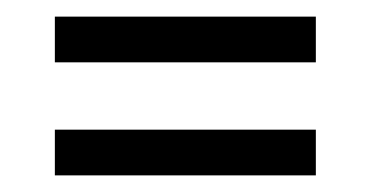

<svg xmlns="http://www.w3.org/2000/svg" viewBox="-20 -363 446 231"><path d="M46 -288V-343H360V-288ZM46 -152V-207H360V-152Z"/></svg>

Font: Junicode Two Beta Condensed
Style: Regular
Weight: 400
Width: 3
Designer: Peter S. Baker
Foundry: Briery Creek Software
Version: Version 1.053; ttfautohint (v1.8.4)